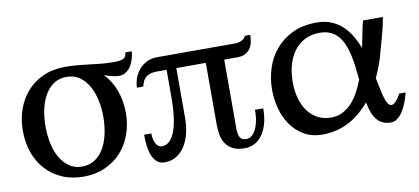

<svg xmlns="http://www.w3.org/2000/svg" viewBox="-55 -686 1907 873"><g transform="rotate(-10 898.5 -249.5)"><path d="M405.8 -241.2Q405.8 -281.7 397.5 -319.1Q389.2 -356.4 372.6 -385.3Q356 -414.1 330.8 -431.2Q305.7 -448.2 272 -448.2Q237.3 -448.2 212.4 -431.2Q187.5 -414.1 171.1 -385.5Q154.8 -356.9 147 -319.6Q139.2 -282.2 139.2 -241.2Q139.2 -200.7 147.2 -163.1Q155.3 -125.5 171.9 -96.9Q188.5 -68.4 213.4 -51.3Q238.3 -34.2 272 -34.2Q306.2 -34.2 331.5 -51Q356.9 -67.9 373.3 -96.4Q389.6 -125 397.7 -162.6Q405.8 -200.2 405.8 -241.2ZM585 -511.2Q584.5 -506.3 583 -496.8Q581.5 -487.3 578.1 -476.3Q574.7 -465.3 569.3 -453.6Q564 -441.9 555.4 -432.6Q546.9 -423.3 535.2 -417.2Q523.4 -411.1 507.8 -411.1Q497.6 -411.1 485.8 -413.6Q474.1 -416 464.4 -418.9Q452.6 -422.4 440.9 -426.8Q474.6 -392.1 492.2 -344Q509.8 -295.9 509.8 -240.2Q509.8 -187 492.9 -140.9Q476.1 -94.7 445.1 -60.8Q414.1 -26.9 369.9 -7.3Q325.7 12.2 271 12.2Q216.3 12.2 172.4 -7.1Q128.4 -26.4 97.7 -60.1Q66.9 -93.8 50.5 -139.9Q34.2 -186 34.2 -240.2Q34.2 -293.9 50.8 -340.3Q67.4 -386.7 98.1 -420.9Q128.9 -455.1 173.1 -474.6Q217.3 -494.1 272.9 -494.1Q305.7 -494.1 333 -491.5Q360.4 -488.8 386.5 -485.6Q412.6 -482.4 439.7 -479.7Q466.8 -477.1 499 -477.1Q516.1 -477.1 526.9 -479.2Q537.6 -481.4 543.7 -485.8Q549.8 -490.2 552 -496.6Q554.2 -502.9 555.2 -511.2Z M1128.4 -151.9Q1128.4 -110.8 1119.4 -80.1Q1110.4 -49.3 1095 -28.8Q1079.6 -8.3 1059.1 2Q1038.6 12.2 1015.1 12.2Q978.5 12.2 957.3 -0.2Q936 -12.7 924.8 -31.7Q913.6 -50.8 910.4 -73.7Q907.2 -96.7 907.2 -118.2V-400.9H771V-171.9Q771 -132.8 762.7 -99.1Q754.4 -65.4 738.3 -40.8Q722.2 -16.1 698.7 -2Q675.3 12.2 645 12.2Q623.5 12.2 609.6 0Q595.7 -12.2 587.9 -32Q580.1 -51.8 577.1 -76.9Q574.2 -102.1 574.2 -127.9H607.4Q607.4 -98.6 617.9 -80.3Q628.4 -62 645 -62Q652.3 -62 661.4 -64.7Q670.4 -67.4 679.4 -75.4Q688.5 -83.5 696.8 -98.1Q705.1 -112.8 711.7 -136.5Q718.3 -160.2 722.2 -194.1Q726.1 -228 726.1 -274.9V-400.9H684.1Q659.2 -400.9 645 -394.5Q630.9 -388.2 623.5 -379.2Q616.2 -370.1 613.3 -360.4Q610.4 -350.6 608.4 -344.2H579.1Q579.1 -360.8 585.4 -381.8Q591.8 -402.8 605.7 -421.4Q619.6 -439.9 641.6 -452.4Q663.6 -464.8 695.3 -464.8H1055.2Q1071.8 -464.8 1085.9 -472.7Q1100.1 -480.5 1103 -491.2H1128.4Q1128.4 -472.7 1124.5 -456.3Q1120.6 -439.9 1111.8 -427.5Q1103 -415 1088.6 -408Q1074.2 -400.9 1053.2 -400.9H992.2V-134.8Q992.2 -109.9 991.9 -89.8Q991.7 -69.8 994.6 -56.2Q997.6 -42.5 1005.4 -35.2Q1013.2 -27.8 1029.3 -27.8Q1040.5 -27.8 1051.5 -35.2Q1062.5 -42.5 1071 -57.9Q1079.6 -73.2 1085 -96.7Q1090.3 -120.1 1090.3 -151.9Z M1580.6 -205.1Q1577.6 -234.9 1574.2 -264.2Q1570.8 -293.5 1564.7 -320.3Q1558.6 -347.2 1549.1 -370.1Q1539.6 -393.1 1524.9 -409.9Q1510.3 -426.8 1489.5 -436.3Q1468.8 -445.8 1440.4 -445.8Q1403.3 -445.8 1373.8 -431.4Q1344.2 -417 1323.7 -390.9Q1303.2 -364.7 1292.2 -327.6Q1281.2 -290.5 1281.2 -245.1Q1281.2 -204.1 1291 -169.7Q1300.8 -135.3 1319.3 -110.4Q1337.9 -85.4 1364.7 -71.3Q1391.6 -57.1 1426.3 -57.1Q1455.6 -57.1 1479 -69.1Q1502.4 -81.1 1521.2 -101.1Q1540 -121.1 1554.7 -147.9Q1569.3 -174.8 1580.6 -205.1ZM1778.3 -110.8Q1770 -76.2 1757.3 -49.3Q1752 -37.6 1745.1 -26.6Q1738.3 -15.6 1730 -7.1Q1721.7 1.5 1711.7 6.8Q1701.7 12.2 1690.4 12.2Q1667.5 12.2 1651.4 4.4Q1635.3 -3.4 1624 -17.6Q1612.8 -31.7 1605.5 -52Q1598.1 -72.3 1593.3 -97.2Q1573.2 -73.2 1549.8 -53.2Q1526.4 -33.2 1499.3 -18.6Q1472.2 -3.9 1440.9 4.2Q1409.7 12.2 1374.5 12.2Q1324.2 12.2 1287.8 -9.5Q1251.5 -31.2 1228 -65.7Q1204.6 -100.1 1193.6 -142.8Q1182.6 -185.5 1182.6 -228Q1182.6 -278.8 1198 -326.9Q1213.4 -375 1244.9 -412.1Q1276.4 -449.2 1323.5 -471.7Q1370.6 -494.1 1434.6 -494.1Q1472.7 -494.1 1501.7 -482.2Q1530.8 -470.2 1552.7 -449.7Q1574.7 -429.2 1590.8 -402.1Q1606.9 -375 1618.7 -344.2Q1626 -380.4 1632.1 -411.6Q1638.2 -442.9 1644.5 -466.8H1736.3Q1734.9 -458 1732.7 -447.3Q1730.5 -436.5 1727.8 -424.6Q1725.1 -412.6 1721.9 -400.4Q1718.8 -388.2 1715.8 -377Q1708.5 -350.1 1700.2 -321.8Q1692.9 -289.6 1681.6 -258.8Q1670.4 -228 1656.2 -198.2Q1662.1 -170.9 1667 -146.7Q1671.9 -122.6 1677.2 -104.5Q1682.6 -86.4 1689.5 -76.2Q1696.3 -65.9 1705.6 -65.9Q1713.9 -65.9 1721.7 -73Q1729.5 -80.1 1735.4 -88.4Q1742.2 -98.1 1748.5 -110.8Z"/></g></svg>

Font: BabelStone Roman
Style: Regular
Weight: 400
Designer: Walt Agee, Victor Gaultney, Peter Martin, Debbi Hosken, Becca Hirsbrunner (SIL); Andrew West (BabelStone)
Foundry: BabelStone
Version: Version 16.000